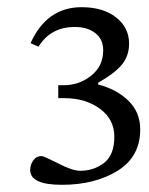

<svg xmlns="http://www.w3.org/2000/svg" viewBox="-20 -758 414 534"><path d="M87 -628 65 -638Q110 -738 207 -738Q267 -738 303 -709.5Q339 -681 339 -637Q339 -601 317.5 -576.5Q296 -552 253 -528V-523Q304 -510 337 -478Q370 -446 370 -398Q370 -322 307 -283Q244 -244 152 -244Q64 -244 64 -285Q64 -300 72.5 -312Q81 -324 96 -324Q101 -324 141 -304Q181 -283 203 -283Q241 -283 269.5 -305Q298 -327 298 -378Q298 -426 258 -455.5Q218 -485 159 -485H142V-521H158Q200 -521 233.5 -547.5Q267 -574 267 -618Q267 -649 245 -666Q223 -683 188 -683Q121 -683 87 -628Z"/></svg>

Font: myMathFont
Style: Regular
Weight: 400
Designer: Ross Mills, John Hudson & Paul Hanslow, Tiro Typeworks Ltd; with prior portions MicroPress Inc., and Coen Hoffman. Math 
Foundry: Tiro Typeworks Ltd
Version: Version 2.13 b171